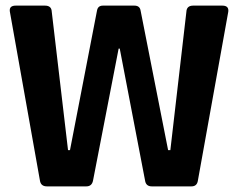

<svg xmlns="http://www.w3.org/2000/svg" viewBox="-20 -663 847 683"><path d="M287 0H147Q125 0 122 -21L15 -622Q12 -643 36 -643H140Q163 -643 164 -622L222 -129H229L325 -625Q328 -643 346 -643H458Q477 -643 480 -626L578 -129H586L643 -621Q644 -643 667 -643H771Q795 -643 792 -621L684 -21Q681 0 661 0H520Q499 0 496 -21L406 -490H402L311 -21Q307 0 287 0Z"/></svg>

Font: Rajdhani
Style: Bold
Weight: 700
Designer: Satya Rajpurohit, Jyotish Sonowal
Foundry: Indian Type Foundry
Version: Version 1.201 February 1, 2022